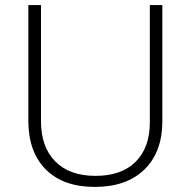

<svg xmlns="http://www.w3.org/2000/svg" viewBox="-20 -734 759 764"><path d="M626 -713.9V-252Q626 -128.9 554.7 -59.6Q483.4 9.8 357.4 9.8Q231.4 9.8 162.1 -59.8Q92.8 -129.4 92.8 -253.9V-713.9H143.1V-252Q143.1 -148.9 200 -91.6Q256.8 -34.2 360.4 -34.2Q463.9 -34.2 520 -90.6Q576.2 -147 576.2 -247.1V-713.9Z"/></svg>

Font: OpenSans-Light
Style: Regular
Weight: 300
Foundry: Ascender Corporation
Version: Version 1.10